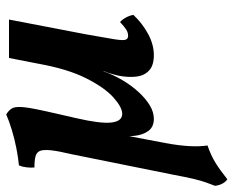

<svg xmlns="http://www.w3.org/2000/svg" viewBox="-104 -420 753 619"><g transform="rotate(-90 272.5 -110.5)"><path d="M4 246Q-5 240 -10.5 229Q-16 218 -17 206Q-12 193 -6.5 178Q-1 163 5 138Q11 113 19 70L85 -257Q95 -299 97.5 -323Q100 -347 95.5 -358Q91 -369 78 -372.5Q65 -376 42 -376Q41 -388 42.5 -401.5Q44 -415 49 -426Q72 -428 103 -434Q134 -440 163.5 -449Q193 -458 213 -467Q226 -459 232 -449.5Q238 -440 237 -419Q236 -398 227 -356Q218 -314 201 -241Q183 -163 187 -128Q191 -93 215 -93Q236 -93 267.5 -121Q299 -149 329 -208Q359 -267 376 -360L395 -458H519L471 -208Q460 -147 455.5 -118.5Q451 -90 454 -82Q457 -74 466 -74Q477 -74 486.5 -80Q496 -86 511 -100Q519 -93 525.5 -81Q532 -69 534 -57Q508 -29 473.5 -10Q439 9 404 9Q371 9 354.5 -6.5Q338 -22 335 -47.5Q332 -73 338 -105Q340 -113 343.5 -126Q347 -139 353 -153H352Q341 -122 324 -93Q307 -64 286 -41Q265 -18 243 -4.5Q221 9 199 9Q173 9 160 -8.5Q147 -26 144 -54Q141 -82 146 -111L150 -107L121 45Q113 88 111 121.5Q109 155 113 182Q81 193 57.5 207.5Q34 222 4 246Z"/></g></svg>

Font: Vollkorn SemiBold
Style: Italic
Weight: 600
Italic angle: -11°
Designer: Friedrich Althausen
Foundry: Friedrich Althausen
Version: Version 5.000